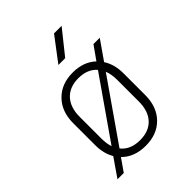

<svg xmlns="http://www.w3.org/2000/svg" viewBox="-229 -906 1057 1057"><g transform="rotate(-45 300.0 -377.5)"><path d="M59 30 133 -77Q105 -124 105 -190V-360Q105 -451 158.5 -505.5Q212 -560 300 -560Q384 -560 436 -511L492 -590H541L463 -478Q495 -429 495 -360V-190Q495 -99 442 -44.5Q389 10 300 10Q212 10 159 -43L108 30ZM155 -190Q155 -152 165 -122L409 -472Q371 -516 300 -516Q232 -516 193.5 -475Q155 -434 155 -360ZM300 -34Q369 -34 407 -75Q445 -116 445 -190V-360Q445 -402 432 -434L187 -82Q225 -34 300 -34ZM274 -645 380 -785H439L327 -645Z"/></g></svg>

Font: Tiny Thin
Style: Regular
Weight: 100
Monospace: yes
Designer: Philipp Nurullin, Konstantin Bulenkov
Foundry: JetBrains
Version: Version 2.251; ttfautohint (v1.8.4.7-5d5b)